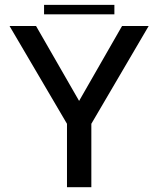

<svg xmlns="http://www.w3.org/2000/svg" viewBox="-20 -784 671 804"><path d="M263.5 -260.5H359.5L602.5 -675H491L307 -354H315.5L131 -675H20ZM260.5 0H362.5V-320H260.5ZM164.5 -724H459V-763.5H164.5Z"/></svg>

Font: Anybody UltraCondensed Thin
Style: Regular
Weight: 400
Version: Version 1.111